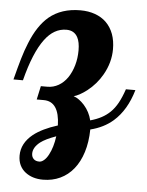

<svg xmlns="http://www.w3.org/2000/svg" viewBox="-54 -553 647 847"><g transform="rotate(5 270.0 -129.5)"><path d="M89.4 225.6Q73.7 213.4 64.9 195.1Q56.2 176.8 56.2 152.8Q56.2 98.1 106.4 57.6Q145 27.3 212.9 5.9Q210 -100.1 141.1 -100.1H109.9L123 -160.2H151.9Q178.2 -160.2 201.2 -173.3Q224.1 -186.5 240.7 -210.4Q256.8 -234.4 265.9 -265.6Q274.9 -296.9 274.9 -332Q274.9 -368.7 263.7 -389.6Q248.5 -418 213.9 -418Q158.7 -418 118.2 -363.3Q73.7 -303.7 42 -179.2H0Q14.2 -234.4 25.4 -272.7Q36.6 -311 50.3 -344.2Q82 -423.3 129.4 -463.4Q184.1 -508.8 268.1 -508.8Q303.7 -508.8 333 -498.3Q362.3 -487.8 382.8 -467.8Q425.8 -424.8 425.8 -350.1Q425.8 -291 394.5 -236.3Q369.6 -192.4 329.1 -160.6Q312 -147.5 296.6 -139.2Q281.2 -130.9 271 -128.9Q295.4 -120.6 318.8 -94.7Q344.2 -65.9 353 -28.8Q380.9 -36.6 402.1 -47.9Q423.3 -59.1 440.4 -75.7Q458 -92.8 471.9 -117.9Q485.8 -143.1 498 -179.2H540Q513.7 -88.9 457 -39.1Q416 -3.4 356.9 11.2Q356 67.4 342 111.8Q328.1 156.2 303.2 187Q278.3 217.8 243.9 233.9Q209.5 250 168 250Q120.6 250 89.4 225.6ZM185.5 136.7Q203.6 103 210 54.2Q163.6 70.8 141.1 87.9Q110.8 111.8 110.8 139.2Q110.8 153.8 119.6 162.8Q128.4 171.9 145 171.9Q155.3 171.9 166 162.6Q176.8 153.3 185.5 136.7Z"/></g></svg>

Font: Pattaya
Style: Regular
Weight: 400
Designer: Pablo Impallari / Thai characters Designed by Thanarat Vachiruckul and Suppakit Chalermlarp
Foundry: Pablo Impallari
Version: Version 2.001